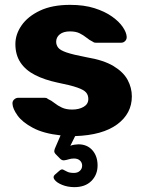

<svg xmlns="http://www.w3.org/2000/svg" viewBox="-20 -550 593 790"><path d="M284.4 220Q257.6 219.6 235.8 210.7Q214 201.9 204.8 189.9Q195.6 177.9 205.5 169L223.9 152.9Q232.9 144.9 239.2 147.7Q245.6 150.5 255.6 156Q265.5 161.5 284.4 161.5Q299.5 161.5 308.7 152.9Q318 144.3 318 131.5Q318 119.1 309.1 110.7Q300.1 102.2 284.4 102.2Q272.7 102.2 262.6 105.5Q252.4 108.7 243.9 109.6Q235.5 110.5 228.1 103.7L209 84.2Q202.7 77.6 203.4 70.7Q204.1 63.7 209.6 52.4L229.2 7Q159.1 -0.6 115.5 -23.9Q71.9 -47.1 52.1 -74.9Q32.4 -102.6 31.4 -122.5Q30.4 -133.5 38.1 -140.6Q45.8 -147.6 54.6 -147.6H164Q167.5 -147.6 170.4 -146.9Q173.4 -146.1 177.2 -142.7Q191.5 -136.4 204.4 -125.9Q217.4 -115.4 234.8 -107.3Q252.2 -99.2 277.2 -99.2Q304.8 -99.2 324.1 -110.4Q343.4 -121.5 343.4 -142.7Q343.4 -158.9 334.1 -169.6Q324.9 -180.4 297.6 -189.9Q270.3 -199.5 215.4 -210.4Q163 -221.6 124.2 -241.4Q85.4 -261.1 64.3 -292.7Q43.3 -324.3 43.3 -368.8Q43.3 -408.8 68.9 -445.7Q94.5 -482.6 144.6 -506.3Q194.7 -530 268.5 -530Q325.6 -530 368.6 -516.4Q411.5 -502.8 440.7 -482.1Q469.9 -461.4 485.1 -439Q500.2 -416.6 501.2 -399.4Q502.2 -388.8 495.2 -381.5Q488.2 -374.3 479.2 -374.3H373.6Q369.4 -374.3 366.3 -375.6Q363.1 -376.9 360.4 -379.1Q347.9 -385.1 335.8 -395.1Q323.6 -405 307.9 -412.9Q292.2 -420.8 267.9 -420.8Q241 -420.8 226.1 -408.8Q211.1 -396.8 211.1 -378.1Q211.1 -364.9 219.4 -354Q227.6 -343.1 254.4 -334Q281.1 -324.9 337.2 -314.2Q406.2 -302.7 447 -278.2Q487.7 -253.6 505.1 -221.2Q522.5 -188.9 522.5 -153.4Q522.5 -82.9 462.2 -38.3Q402 6.2 289.2 10L269.4 49.9Q275.4 47.1 285.9 45.4Q296.4 43.8 302.4 43.8Q338.5 43.8 360 68Q381.5 92.3 381.5 130.8Q381.5 169.2 355.8 194.8Q330.1 220.4 284.4 220Z"/></svg>

Font: Rubik Light
Style: Regular
Weight: 300
Designer: Hubert and Fischer
Foundry: Hubert and Fischer
Version: Version 2.300;gftools[0.9.30]